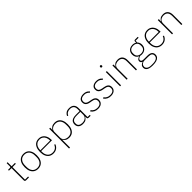

<svg xmlns="http://www.w3.org/2000/svg" viewBox="494 -2677 4841 4841"><g transform="rotate(-45 2914.0 -257.0)"><path d="M268 0H165Q143 0 132.5 -11Q122 -22 122 -42V-477H30V-508H96Q113 -508 118.5 -515Q124 -522 124 -539V-652H157V-508H276V-477H157V-31H268Z M587 12Q521 12 472.5 -19Q424 -50 398 -109Q372 -168 372 -254Q372 -341 398 -400Q424 -459 472.5 -489.5Q521 -520 587 -520Q654 -520 702.5 -489.5Q751 -459 777 -400Q803 -341 803 -254Q803 -168 777 -109Q751 -50 702.5 -19Q654 12 587 12ZM587 -19Q671 -19 718 -74.5Q765 -130 765 -227V-281Q765 -379 718 -434Q671 -489 587 -489Q504 -489 457 -434Q410 -379 410 -281V-227Q410 -130 457 -74.5Q504 -19 587 -19Z M1134 12Q1067 12 1018.5 -19Q970 -50 943.5 -109Q917 -168 917 -254Q917 -340 943 -399.5Q969 -459 1016.5 -489.5Q1064 -520 1131 -520Q1193 -520 1240 -489Q1287 -458 1313.5 -401.5Q1340 -345 1340 -268V-252H954V-225Q954 -132 1001.5 -75.5Q1049 -19 1135 -19Q1195 -19 1237.5 -48.5Q1280 -78 1302 -135L1329 -120Q1307 -60 1257 -24Q1207 12 1134 12ZM1131 -490Q1075 -490 1035.5 -464.5Q996 -439 975 -392.5Q954 -346 954 -284V-280H1302V-286Q1302 -348 1280.5 -393.5Q1259 -439 1220.5 -464.5Q1182 -490 1131 -490Z M1497 200V-508H1532V-429H1535Q1552 -466 1592.5 -493Q1633 -520 1696 -520Q1763 -520 1810 -490Q1857 -460 1882.5 -400.5Q1908 -341 1908 -254Q1908 -168 1882.5 -108.5Q1857 -49 1810 -18.5Q1763 12 1696 12Q1633 12 1593 -15.5Q1553 -43 1535 -79H1532V200ZM1691 -20Q1777 -20 1823.5 -75Q1870 -130 1870 -225V-283Q1870 -378 1823.5 -433.5Q1777 -489 1691 -489Q1649 -489 1613 -473Q1577 -457 1554.5 -428.5Q1532 -400 1532 -362V-148Q1532 -110 1554.5 -80.5Q1577 -51 1613 -35.5Q1649 -20 1691 -20Z M2466 0H2397Q2382 0 2372 -5.5Q2362 -11 2358 -21.5Q2354 -32 2354 -47V-93L2369 -79H2350Q2332 -40 2293.5 -14Q2255 12 2188 12Q2109 12 2066 -26Q2023 -64 2023 -133Q2023 -177 2042 -210Q2061 -243 2104 -261.5Q2147 -280 2220 -280H2353V-348Q2353 -421 2318 -455.5Q2283 -490 2214 -490Q2159 -490 2123 -467.5Q2087 -445 2066 -399L2041 -416Q2062 -463 2103.5 -491.5Q2145 -520 2215 -520Q2300 -520 2344 -476.5Q2388 -433 2388 -352V-31H2466ZM2353 -252H2220Q2136 -252 2098 -223.5Q2060 -195 2060 -148V-120Q2060 -71 2097 -45Q2134 -19 2191 -19Q2235 -19 2271.5 -33.5Q2308 -48 2330.5 -77Q2353 -106 2353 -148Z M2726 12Q2663 12 2616.5 -11.5Q2570 -35 2535 -83L2562 -103Q2596 -58 2635 -38.5Q2674 -19 2727 -19Q2794 -19 2829 -47.5Q2864 -76 2864 -128Q2864 -178 2835 -204Q2806 -230 2745 -239L2702 -246Q2657 -253 2623.5 -269Q2590 -285 2571.5 -313Q2553 -341 2553 -386Q2553 -453 2601 -486.5Q2649 -520 2719 -520Q2762 -520 2793.5 -510Q2825 -500 2848 -483Q2871 -466 2889 -445L2864 -423Q2842 -448 2809 -469Q2776 -490 2718 -490Q2658 -490 2622.5 -463.5Q2587 -437 2587 -388Q2587 -336 2617 -312.5Q2647 -289 2707 -279L2751 -272Q2821 -261 2860 -228.5Q2899 -196 2899 -131Q2899 -86 2877.5 -54Q2856 -22 2818 -5Q2780 12 2726 12Z M3185 12Q3122 12 3075.5 -11.5Q3029 -35 2994 -83L3021 -103Q3055 -58 3094 -38.5Q3133 -19 3186 -19Q3253 -19 3288 -47.5Q3323 -76 3323 -128Q3323 -178 3294 -204Q3265 -230 3204 -239L3161 -246Q3116 -253 3082.5 -269Q3049 -285 3030.5 -313Q3012 -341 3012 -386Q3012 -453 3060 -486.5Q3108 -520 3178 -520Q3221 -520 3252.5 -510Q3284 -500 3307 -483Q3330 -466 3348 -445L3323 -423Q3301 -448 3268 -469Q3235 -490 3177 -490Q3117 -490 3081.5 -463.5Q3046 -437 3046 -388Q3046 -336 3076 -312.5Q3106 -289 3166 -279L3210 -272Q3280 -261 3319 -228.5Q3358 -196 3358 -131Q3358 -86 3336.5 -54Q3315 -22 3277 -5Q3239 12 3185 12Z M3533 -664Q3518 -664 3511 -672Q3504 -680 3504 -691V-700Q3504 -710 3511 -718Q3518 -726 3533 -726Q3549 -726 3556 -718Q3563 -710 3563 -700V-691Q3563 -680 3556 -672Q3549 -664 3533 -664ZM3516 0V-508H3551V0Z M3786 0H3751V-508H3786V-430H3789Q3805 -467 3842 -493.5Q3879 -520 3945 -520Q4028 -520 4073 -470.5Q4118 -421 4118 -326V0H4083V-320Q4083 -407 4045.5 -448Q4008 -489 3937 -489Q3898 -489 3863.5 -475Q3829 -461 3807.5 -432.5Q3786 -404 3786 -361Z M4715 63Q4715 114 4687 147.5Q4659 181 4605.5 196.5Q4552 212 4474 212Q4398 212 4350.5 196Q4303 180 4280.5 151Q4258 122 4258 83Q4258 38 4283.5 9.5Q4309 -19 4353 -33V-37Q4327 -46 4314.5 -63.5Q4302 -81 4302 -106Q4302 -142 4328 -162.5Q4354 -183 4388 -193V-196Q4344 -216 4320 -254.5Q4296 -293 4296 -349Q4296 -401 4317.5 -439.5Q4339 -478 4379 -499Q4419 -520 4473 -520Q4506 -520 4533 -512.5Q4560 -505 4581 -490V-530Q4581 -548 4589.5 -557.5Q4598 -567 4616 -567H4713V-536H4605V-472Q4628 -449 4640 -418Q4652 -387 4652 -349Q4652 -298 4629.5 -259.5Q4607 -221 4567 -199.5Q4527 -178 4474 -178Q4459 -178 4446 -180Q4433 -182 4419 -185Q4379 -174 4356.5 -156Q4334 -138 4334 -111Q4334 -90 4352.5 -74.5Q4371 -59 4419 -59H4548Q4636 -59 4675.5 -26Q4715 7 4715 63ZM4681 65Q4681 22 4651.5 -2Q4622 -26 4546 -26H4387Q4345 -15 4319 10.5Q4293 36 4293 79Q4293 124 4333.5 153Q4374 182 4446 182H4501Q4582 182 4631.5 154Q4681 126 4681 65ZM4474 -208Q4540 -208 4577 -242.5Q4614 -277 4614 -331V-367Q4614 -422 4577 -456.5Q4540 -491 4474 -491Q4407 -491 4370.5 -456.5Q4334 -422 4334 -367V-331Q4334 -277 4371 -242.5Q4408 -208 4474 -208Z M5006 12Q4939 12 4890.5 -19Q4842 -50 4815.5 -109Q4789 -168 4789 -254Q4789 -340 4815 -399.5Q4841 -459 4888.5 -489.5Q4936 -520 5003 -520Q5065 -520 5112 -489Q5159 -458 5185.5 -401.5Q5212 -345 5212 -268V-252H4826V-225Q4826 -132 4873.5 -75.5Q4921 -19 5007 -19Q5067 -19 5109.5 -48.5Q5152 -78 5174 -135L5201 -120Q5179 -60 5129 -24Q5079 12 5006 12ZM5003 -490Q4947 -490 4907.5 -464.5Q4868 -439 4847 -392.5Q4826 -346 4826 -284V-280H5174V-286Q5174 -348 5152.5 -393.5Q5131 -439 5092.5 -464.5Q5054 -490 5003 -490Z M5404 0H5369V-508H5404V-430H5407Q5423 -467 5460 -493.5Q5497 -520 5563 -520Q5646 -520 5691 -470.5Q5736 -421 5736 -326V0H5701V-320Q5701 -407 5663.5 -448Q5626 -489 5555 -489Q5516 -489 5481.5 -475Q5447 -461 5425.5 -432.5Q5404 -404 5404 -361Z"/></g></svg>

Font: IBM Plex Sans ExtraLight
Style: Regular
Weight: 250
Designer: Mike Abbink, Paul van der Laan, Pieter van Rosmalen
Foundry: Bold Monday
Version: Version 3.201